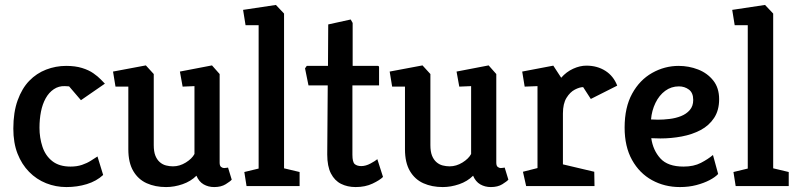

<svg xmlns="http://www.w3.org/2000/svg" viewBox="-20 -754 3238 778"><path d="M249 4Q206 4 167 -11.5Q128 -27 98 -57.5Q68 -88 51 -131.5Q34 -175 34 -233Q34 -299 51.5 -347.5Q69 -396 98.5 -426.5Q128 -457 167 -472Q206 -487 248 -487Q285 -487 312.5 -478.5Q340 -470 358.5 -457Q377 -444 388.5 -432Q400 -420 405 -415L308 -348L260 -404L243 -405Q218 -406 198 -392.5Q178 -379 165 -355.5Q152 -332 146 -301.5Q140 -271 140 -236Q140 -196 152 -159.5Q164 -123 192 -101Q220 -79 266 -79Q292 -79 312.5 -86Q333 -93 348.5 -103Q364 -113 375 -120L398 -45Q371 -20 332 -8Q293 4 249 4Z M653 4Q609 4 574.5 -11.5Q540 -27 520 -61Q500 -95 500 -149V-403H448L438 -464L571 -489L603 -454V-166Q603 -140 609.5 -123.5Q616 -107 627.5 -97Q639 -87 653 -83.5Q667 -80 681 -80Q708 -80 733 -95.5Q758 -111 768 -130V-405L720 -403L709 -464L839 -489L870 -454V-95Q870 -82 876 -77.5Q882 -73 888 -73Q894 -73 898 -74Q902 -75 904 -75L919 -26Q913 -19 894.5 -7.5Q876 4 848 4Q824 4 805 -7Q786 -18 776 -42Q753 -19 719.5 -7.5Q686 4 653 4Z M979 0 970 -57 1028 -71V-652H975L965 -714L1098 -734L1131 -699V-72L1194 -57V0Z M1421 4Q1388 4 1362 -9Q1336 -22 1321 -51Q1306 -80 1306 -128L1308 -408H1230L1216 -477L1223 -487H1309L1310 -655L1401 -675L1409 -661V-487H1511Q1516 -487 1516 -481V-408H1408V-127Q1408 -97 1417.5 -89Q1427 -81 1444 -81Q1462 -81 1481.5 -91.5Q1501 -102 1509 -109L1532 -37Q1519 -24 1489.5 -10Q1460 4 1421 4Z M1774 4Q1730 4 1695.5 -11.5Q1661 -27 1641 -61Q1621 -95 1621 -149V-403H1569L1559 -464L1692 -489L1724 -454V-166Q1724 -140 1730.5 -123.5Q1737 -107 1748.5 -97Q1760 -87 1774 -83.5Q1788 -80 1802 -80Q1829 -80 1854 -95.5Q1879 -111 1889 -130V-405L1841 -403L1830 -464L1960 -489L1991 -454V-95Q1991 -82 1997 -77.5Q2003 -73 2009 -73Q2015 -73 2019 -74Q2023 -75 2025 -75L2040 -26Q2034 -19 2015.5 -7.5Q1997 4 1969 4Q1945 4 1926 -7Q1907 -18 1897 -42Q1874 -19 1840.5 -7.5Q1807 4 1774 4Z M2112 0 2099 -58 2158 -73V-405L2106 -403L2096 -464L2222 -488L2254 -439Q2275 -463 2302.5 -475.5Q2330 -488 2356 -488Q2400 -488 2433 -467Q2466 -446 2481 -407L2374 -353L2343 -401Q2329 -401 2309.5 -391Q2290 -381 2275.5 -357.5Q2261 -334 2261 -294V-88L2388 -58L2389 0Z M2735 4Q2673 4 2622 -24Q2571 -52 2541 -106Q2511 -160 2511 -237Q2511 -319 2541.5 -374.5Q2572 -430 2622.5 -458.5Q2673 -487 2730 -487Q2771 -487 2808.5 -472.5Q2846 -458 2870 -428Q2894 -398 2894 -352Q2894 -307 2873.5 -276Q2853 -245 2819 -227Q2785 -209 2742.5 -201Q2700 -193 2656 -193L2619 -194Q2626 -145 2656 -112Q2686 -79 2750 -79Q2791 -79 2820 -94Q2849 -109 2869 -126L2890 -49Q2878 -36 2855 -24Q2832 -12 2801.5 -4Q2771 4 2735 4ZM2618 -270 2646 -269Q2668 -269 2693 -272Q2718 -275 2739.5 -283.5Q2761 -292 2775 -308Q2789 -324 2789 -349Q2789 -378 2771.5 -391Q2754 -404 2731 -404Q2700 -404 2675.5 -386Q2651 -368 2636 -337Q2621 -306 2618 -270Z M2961 0 2952 -57 3010 -71V-652H2957L2947 -714L3080 -734L3113 -699V-72L3176 -57V0Z"/></svg>

Font: Kreon Light Medium
Style: Regular
Weight: 500
Version: Version 2.002